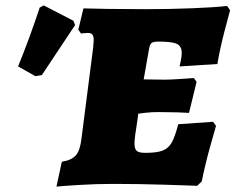

<svg xmlns="http://www.w3.org/2000/svg" viewBox="-20 -681 872 711"><path d="M518 -115Q560 -115 581.5 -123Q603 -131 615.5 -152.5Q628 -174 640 -221L769 -230L780 -215Q775 -198 758 -137.5Q741 -77 727 -9L710 7Q683 6 589 3Q495 0 399 0Q335 0 271 4Q207 8 189 10L209 -82Q246 -88 261.5 -106.5Q277 -125 282 -170L325 -505Q327 -527 327 -532Q327 -547 322 -553Q317 -559 305 -559Q297 -559 289.5 -558Q282 -557 280 -557L270 -571L289 -650Q312 -649 378.5 -648Q445 -647 519 -647Q609 -647 694.5 -650.5Q780 -654 821 -659L832 -643Q827 -625 811 -564Q795 -503 785 -444L645 -435Q646 -440 649.5 -456.5Q653 -473 653 -484Q653 -510 635 -518.5Q617 -527 567 -527Q548 -527 541.5 -522Q535 -517 532 -500L512 -387L591 -386Q609 -386 647 -388.5Q685 -391 698 -392L708 -378L680 -263Q668 -264 635 -265Q602 -266 565 -266Q542 -266 519.5 -263.5Q497 -261 492 -260L489 -237Q478 -169 478 -151Q478 -129 486.5 -122Q495 -115 518 -115ZM135 -403 111 -399 47 -435Q92 -546 127 -653L142 -661L252 -604L258 -588Z"/></svg>

Font: Alegreya Black
Style: Italic
Weight: 900
Italic angle: -7°
Designer: Juan Pablo del Peral
Foundry: Huerta Tipografica
Version: Version 2.007; ttfautohint (v1.6)